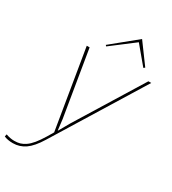

<svg xmlns="http://www.w3.org/2000/svg" viewBox="-327 -992 1196 1336"><g transform="rotate(30 271.0 -324.0)"><path d="M596.2 -629.9H619.1L182.1 79.1Q136.7 153.3 92 184.1Q47.4 214.8 -5.9 214.8Q-48.3 214.8 -77.1 202.1L-73.2 183.1Q-37.6 195.8 -5.9 195.8Q20 195.8 40 190.2Q60.1 184.6 82.3 169.4Q104.5 154.3 127.4 126.5Q150.4 98.6 176.8 55.2L206.1 5.9L101.1 -629.9H124L210.9 -104L221.2 -18.1H223.1L272 -104ZM411.1 -862.8 529.8 -701.2 519 -692.9 402.8 -832 220.2 -692.9 212.9 -701.2Z"/></g></svg>

Font: Sinkin Sans 100 Thin Italic
Style: Regular
Weight: 100
Italic angle: -112°
Designer: Keith Bates
Foundry: K-Type
Version: Sinkin Sans (version 1.0)  by Keith Bates   •   © 2014   www